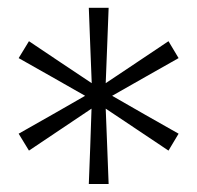

<svg xmlns="http://www.w3.org/2000/svg" viewBox="-20 -765 508 494"><path d="M208.5 -291.5Q210.5 -340 212.2 -388.5Q214 -437 215.5 -485.5Q175.5 -458.5 135 -431.5Q94.5 -404.5 54.5 -377.5L28 -421Q77.5 -449 123.5 -475.2Q169.5 -501.5 199 -518.5Q156.5 -542.5 113.8 -567Q71 -591.5 28 -615.5L54.5 -659Q95 -632 135 -605Q175 -578 216 -551Q214 -599 212.2 -647.8Q210.5 -696.5 208.5 -745H259.5Q257.5 -696.5 255.8 -648Q254 -599.5 252 -551Q292.5 -578 332.8 -605Q373 -632 413.5 -659L439.5 -615.5Q396.5 -591 353.5 -566.8Q310.5 -542.5 268.5 -518.5Q311 -494 354 -469.5Q397 -445 439.5 -421L413.5 -377.5Q373 -404.5 332.8 -431.5Q292.5 -458.5 252 -485.5Q254 -436.5 255.8 -388.2Q257.5 -340 259.5 -291.5Z"/></svg>

Font: Commissioner Light
Style: Regular
Weight: 300
Designer: Kostas Bartsokas
Foundry: Kostas Bartsokas
Version: Version 1.000; ttfautohint (v1.8.3)